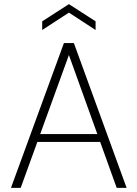

<svg xmlns="http://www.w3.org/2000/svg" viewBox="-20 -908 664 928"><path d="M33 0 289 -700H337L592 0H544L313 -642L80 0ZM142 -222 157 -260H469L484 -222ZM184 -763V-805L313 -888L442 -805V-763L313 -847Z"/></svg>

Font: DM Sans 16pt ExtraLight
Style: Regular
Weight: 250
Version: Version 4.004;gftools[0.9.30]